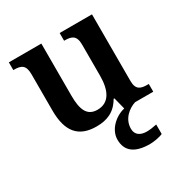

<svg xmlns="http://www.w3.org/2000/svg" viewBox="-177 -675 1010 1054"><g transform="rotate(-30 327.5 -148.0)"><path d="M267 10C334 10 386 -11 423 -75H428L447 0C386 14 329 68 329 130C329 206 381 240 473 240C494 240 534 234 555 224V164C531 169 510 172 492 172C452 172 423 155 423 115C423 52 474 13 516 0H631V-49H624C584 -49 552 -55 552 -113V-536H347V-487H350C391 -487 422 -480 422 -420V-223C422 -128 391 -67 317 -67C250 -67 231 -120 231 -206V-536H25V-487H28C75 -487 100 -476 100 -417V-187C100 -52 155 10 267 10Z"/></g></svg>

Font: Noto Serif Devanagari SemiBold
Style: Regular
Weight: 600
Designer: Universal Thirst, Indian Type Foundry and the Monotype Design Team
Foundry: Monotype Imaging Inc.
Version: Version 2.004